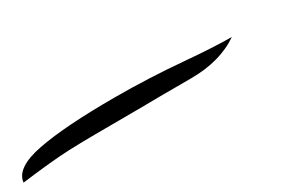

<svg xmlns="http://www.w3.org/2000/svg" viewBox="-10 -254 845 558"><g transform="rotate(-30 412.5 25.0)"><path d="M332 -16Q447 -16 563 -6Q657 2 716 2Q651 47 553 47Q432 47 385 48Q199 48 141 50.5Q83 53 -20 66Q-15 19 75.5 1.5Q166 -16 332 -16Z"/></g></svg>

Font: Dancing Script
Style: Regular
Weight: 400
Designer: Pablo Impallari
Foundry: Pablo Impallari
Version: Version 2.000